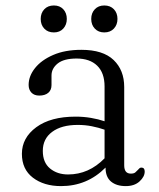

<svg xmlns="http://www.w3.org/2000/svg" viewBox="-20 -652 566 684"><path d="M58 -104Q58 -161 109.2 -198.8Q160.5 -236.5 249.5 -236.5Q277.5 -236.5 304 -232Q330.5 -227.5 352.5 -220V-344Q352.5 -392.5 326.2 -418Q300 -443.5 253 -443.5Q207.5 -443.5 185.5 -425.8Q163.5 -408 163.5 -383V-349Q163.5 -331 151.8 -321.2Q140 -311.5 120 -311.5Q102 -311.5 92 -322Q82 -332.5 82 -349.5Q82 -381 104.8 -409.5Q127.5 -438 169.5 -456.2Q211.5 -474.5 270 -474.5Q347 -474.5 384.8 -438.2Q422.5 -402 422.5 -342V-63Q422.5 -33.5 446 -33.5Q457 -33.5 462 -37.8Q467 -42 471 -46.5Q474 -50 476.8 -52.5Q479.5 -55 483.5 -55Q495.5 -55 495.5 -41Q495.5 -22.5 477.2 -5.8Q459 11 428 11Q395 11 375.5 -5.2Q356 -21.5 356 -55Q290.5 11 197.5 11Q136.5 11 97.2 -19Q58 -49 58 -104ZM132.5 -114.5Q132.5 -73 158.2 -51.8Q184 -30.5 222.5 -30.5Q296.5 -30.5 352.5 -88V-190Q331 -197.5 307.2 -202.2Q283.5 -207 257 -207Q199 -207 165.8 -182.2Q132.5 -157.5 132.5 -114.5ZM172 -536.5Q150.5 -536.5 137.8 -550Q125 -563.5 125 -584.5Q125 -605.5 137.8 -619Q150.5 -632.5 172 -632.5Q193 -632.5 205.5 -619Q218 -605.5 218 -584.5Q218 -564 205.5 -550.2Q193 -536.5 172 -536.5ZM351.5 -536.5Q330.5 -536.5 317.8 -550Q305 -563.5 305 -584.5Q305 -605.5 317.8 -619Q330.5 -632.5 351.5 -632.5Q373 -632.5 385.8 -619Q398.5 -605.5 398.5 -584.5Q398.5 -564 385.8 -550.2Q373 -536.5 351.5 -536.5Z"/></svg>

Font: Fraunces 9pt Soft Light
Style: Regular
Weight: 300
Version: Version 1.000;[0bf87f6ff]